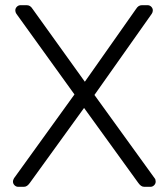

<svg xmlns="http://www.w3.org/2000/svg" viewBox="-20 -720 649 740"><path d="M50 0Q42 0 36 -6Q30 -12 30 -20Q30 -24 31.5 -27.5Q33 -31 34 -33L267 -356L43 -667Q39 -673 39 -680Q39 -688 45 -694Q51 -700 59 -700H83Q90 -700 95.5 -696.5Q101 -693 106 -685L307 -405L504 -685Q509 -693 514.5 -696.5Q520 -700 527 -700H549Q557 -700 563 -694Q569 -688 569 -680Q569 -673 565 -667L344 -354L576 -33Q578 -31 579 -27.5Q580 -24 580 -20Q580 -12 574 -6Q568 0 560 0H536Q529 0 523.5 -4Q518 -8 513 -15L304 -304L95 -15Q90 -8 84.5 -4Q79 0 72 0Z"/></svg>

Font: Rubik Light
Style: Regular
Weight: 300
Designer: Hubert and Fischer
Foundry: Hubert and Fischer
Version: Version 2.300;gftools[0.9.30]